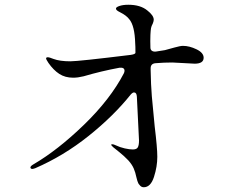

<svg xmlns="http://www.w3.org/2000/svg" viewBox="-20 -785 1040 808"><path d="M837 -542Q837 -517 799 -517Q788 -517 762 -519Q714 -522 705 -522Q670 -522 634 -519Q614 -517 614 -498V-489Q615 -428 619 -379.5Q623 -331 631 -253Q642 -163 642 -125Q642 -84 628 -40.5Q614 3 585 3Q574 3 567 -7Q561 -13 558 -24Q555 -35 554 -39Q550 -59 543 -75.5Q536 -92 521 -109Q502 -129 482.5 -144.5Q463 -160 457 -165Q448 -173 448 -176Q448 -178 452 -178Q458 -178 466 -174Q485 -165 505 -160.5Q525 -156 539 -156Q555 -156 560 -165Q565 -174 565 -194L556 -378Q555 -396 544 -396Q538 -396 530 -387Q458 -297 353 -213Q248 -129 128 -77Q119 -74 116 -74Q112 -74 110 -76Q108 -78 108 -80Q108 -86 120 -93Q223 -153 333.5 -260Q444 -367 501 -476Q504 -482 504 -487Q504 -495 498.5 -498Q493 -501 483 -500Q407 -486 332 -464Q308 -458 288 -458Q254 -458 229.5 -474Q205 -490 184 -520Q174 -535 174 -539Q174 -544 181 -544Q188 -544 205 -537Q232 -527 276 -527Q310 -527 530 -554Q550 -557 550 -563Q550 -593 549 -602Q547 -677 524 -704Q512 -720 486 -733Q476 -738 472 -741.5Q468 -745 468 -749Q468 -755 483 -760Q498 -765 520 -765Q571 -765 600 -741Q627 -720 627 -702Q627 -696 623 -686Q617 -675 615.5 -666.5Q614 -658 613 -638Q612 -612 613 -585Q613 -576 619 -571.5Q625 -567 636 -568L674 -574Q689 -578 714 -585Q739 -592 750 -592Q777 -592 807 -577.5Q837 -563 837 -542Z"/></svg>

Font: Shippori Mincho B1 Medium
Style: Regular
Weight: 500
Designer: FONTDASU
Foundry: FONTDASU / Google Inc. / but / Adobe
Version: Version 3.110; ttfautohint (v1.8.3)